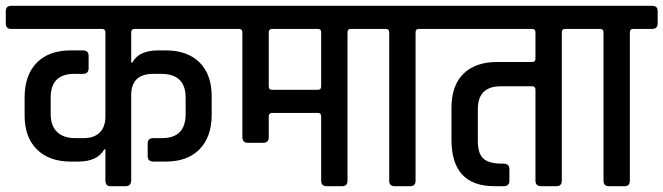

<svg xmlns="http://www.w3.org/2000/svg" viewBox="-44 -643 2291 663"><path d="M409 -531V-427H413Q435 -469 503 -469H528Q603 -469 645 -427.5Q687 -386 687 -310V-244Q686 -169 644.5 -127Q603 -85 528 -85H486Q466 -85 466 -104V-148Q466 -166 486 -166H515Q597 -166 597 -249V-306Q597 -388 512 -388H485Q409 -388 409 -314V-20Q409 0 389 0H338Q320 0 320 -20V-127H316Q292 -85 226 -85H201Q126 -85 83.5 -127Q41 -169 41 -244V-310Q42 -385 83.5 -427Q125 -469 201 -469H242Q262 -469 262 -450V-407Q262 -388 242 -388H213Q131 -388 131 -306V-249Q131 -209 153 -187.5Q175 -166 216 -166H244Q281 -166 300.5 -185.5Q320 -205 320 -241V-531Q320 -543 309 -543H-5Q-24 -543 -24 -562V-605Q-24 -623 -5 -623H733Q753 -623 753 -605V-562Q753 -543 733 -543H420Q409 -543 409 -531Z M1065 -345V-531Q1065 -542 1056 -543H895Q884 -543 884 -531V-345Q884 -333 895 -333H1054Q1065 -333 1065 -345ZM1054 -253H895Q884 -253 884 -241V-169Q884 -150 865 -150H812Q793 -150 793 -169V-531Q793 -542 783 -543H724Q705 -543 705 -562V-605Q705 -623 724 -623H1233Q1252 -623 1252 -605V-562Q1252 -543 1233 -543H1167Q1156 -543 1156 -531V-19Q1156 0 1137 0H1085Q1065 0 1065 -19V-241Q1065 -253 1054 -253Z M1372 0H1319Q1300 0 1300 -19V-531Q1300 -543 1289 -543H1224Q1204 -543 1204 -562V-605Q1204 -623 1224 -623H1467Q1487 -623 1487 -605V-562Q1487 -543 1467 -543H1402Q1391 -543 1391 -531V-19Q1391 0 1372 0Z M1606 -266V-157Q1606 -114 1624 -96.5Q1642 -79 1684 -78H1695Q1715 -78 1715 -59V-19Q1715 0 1695 0H1664Q1515 0 1515 -160V-271Q1515 -348 1556.5 -388.5Q1598 -429 1673 -429H1794Q1805 -429 1805 -441V-531Q1805 -542 1796 -543H1458Q1439 -543 1439 -562V-605Q1439 -623 1458 -623H1973Q1992 -623 1992 -605V-562Q1992 -543 1973 -543H1907Q1896 -543 1896 -531V-19Q1896 0 1877 0H1825Q1805 0 1805 -19V-333Q1805 -345 1794 -345H1685Q1606 -345 1606 -266Z M2112 0H2059Q2040 0 2040 -19V-531Q2040 -543 2029 -543H1964Q1944 -543 1944 -562V-605Q1944 -623 1964 -623H2207Q2227 -623 2227 -605V-562Q2227 -543 2207 -543H2142Q2131 -543 2131 -531V-19Q2131 0 2112 0Z"/></svg>

Font: Rajdhani Semibold
Style: Regular
Weight: 600
Designer: Satya Rajpurohit, Jyotish Sonowal
Foundry: Indian Type Foundry
Version: Version 1.200;PS 1.0;hotconv 1.0.78;makeotf.lib2.5.61930; tt